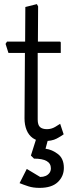

<svg xmlns="http://www.w3.org/2000/svg" viewBox="-20 -681 343 932"><path d="M191 4Q160 4 139.5 -10.5Q119 -25 109 -50Q99 -75 99 -106L101 -424H21L7 -468L14 -479H102L103 -647L159 -661L165 -650L164 -479H270Q275 -479 275 -473V-424H163V-101Q163 -74 174.5 -64Q186 -54 208 -54Q229 -54 247 -64.5Q265 -75 272 -80L289 -29Q277 -20 254.5 -8Q232 4 191 4ZM172 231Q141 231 118 223.5Q95 216 75 208L110 139L175 178Q190 178 201.5 173Q213 168 220 158.5Q227 149 227 136Q227 89 145 89L130 74L157 -11H215L201 41Q233 45 261.5 67Q290 89 290 134Q290 175 260.5 203Q231 231 172 231Z"/></svg>

Font: Kreon Light Light
Style: Regular
Weight: 300
Version: Version 2.002